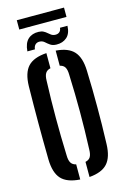

<svg xmlns="http://www.w3.org/2000/svg" viewBox="-154 -1121 781 1196"><g transform="rotate(-15 237.0 -523.0)"><path d="M207.5 7.5Q124 2 87.2 -38Q50.5 -78 48.5 -163.5Q47.5 -229.5 47 -287.8Q46.5 -346 46.5 -401.5Q46.5 -457 47 -514.8Q47.5 -572.5 48.5 -637Q50.5 -722 87.2 -762Q124 -802 207.5 -807.5V-710Q185 -705 175 -689Q165 -673 164.5 -642.5Q162 -577.5 161 -518.2Q160 -459 160 -401.8Q160 -344.5 161 -284.8Q162 -225 164.5 -158Q165 -127 175 -111Q185 -95 207.5 -90ZM267.5 7.5V-90Q290.5 -95 300 -111Q309.5 -127 310 -158Q312.5 -224 313.8 -283.5Q315 -343 315 -400.2Q315 -457.5 313.8 -517Q312.5 -576.5 310 -642.5Q309.5 -673 300 -689Q290.5 -705 267.5 -710V-807.5Q348 -801.5 384.2 -761.2Q420.5 -721 423 -637Q425.5 -572 426.2 -514.2Q427 -456.5 427 -400.8Q427 -345 426.2 -287Q425.5 -229 423 -163.5Q420.5 -79 384.2 -39Q348 1 267.5 7.5ZM330 -938H378.5Q376.5 -888 349.8 -864.8Q323 -841.5 283 -842.5Q258.5 -843 243.5 -853.5Q228.5 -864 216.5 -875Q204.5 -886 187.5 -887.5Q170 -889 158.5 -879.2Q147 -869.5 144.5 -848.5H96Q100 -901.5 126.5 -925.5Q153 -949.5 194.5 -948Q213 -947.5 225.5 -941Q238 -934.5 247.2 -926Q256.5 -917.5 266 -911Q275.5 -904.5 288 -903.5Q307.5 -902 318.5 -912Q329.5 -922 330 -938ZM82.5 -1053H387V-993H82.5Z"/></g></svg>

Font: Big Shoulders Stencil Text Thin
Style: Bold
Weight: 700
Version: Version 2.001